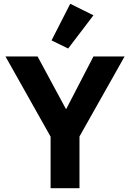

<svg xmlns="http://www.w3.org/2000/svg" viewBox="-20 -997 689 1017"><path d="M475 -916 352 -977 253 -783 341 -740ZM401 0V-274L640 -698H475L331 -420H329L179 -698H9L248 -273V0Z"/></svg>

Font: IBM Plex Devanagari
Style: Bold
Weight: 700
Designer: Mike Abbink, Paul van der Laan, Pieter van Rosmalen, Erin McLaughlin
Foundry: Bold Monday
Version: Version 1.0